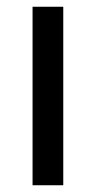

<svg xmlns="http://www.w3.org/2000/svg" viewBox="-20 -549 284 569"><path d="M167.5 0H76.5V-529H167.5Z"/></svg>

Font: 1883 Sans
Style: Regular
Weight: 400
Designer: 1883 Sans project is a fork of Public Sans.
Version: Version 1.009